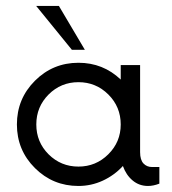

<svg xmlns="http://www.w3.org/2000/svg" viewBox="-20 -615 576 643"><path d="M264.2 -448.2H220.7L101.1 -595.2H177.2ZM488.8 -55.7H513.7V0Q493.7 7.8 475.6 7.8Q446.3 7.8 424.3 -10.5Q402.3 -28.8 391.6 -59.1Q362.8 -27.8 324.2 -10Q285.6 7.8 242.7 7.8Q157.2 7.8 96.9 -52.2Q36.6 -112.3 36.6 -198.2Q36.6 -284.2 96.9 -344.5Q157.2 -404.8 242.7 -404.8Q325.2 -404.8 384.3 -348.6V-397H449.2V-105.5Q449.2 -79.6 460.4 -67.6Q471.7 -55.7 488.8 -55.7ZM384.3 -198.2Q384.3 -257.3 342.8 -298.6Q301.3 -339.8 242.7 -339.8Q184.1 -339.8 142.8 -298.6Q101.6 -257.3 101.6 -198.2Q101.6 -139.2 142.8 -98.1Q184.1 -57.1 242.7 -57.1Q301.3 -57.1 342.8 -98.4Q384.3 -139.6 384.3 -198.2Z"/></svg>

Font: Now
Style: Regular
Weight: 400
Designer: Alfredo Marco Pradil
Foundry: Alfredo Marco Pradil
Version: Version 1.200;hotconv 1.0.109;makeotfexe 2.5.65596